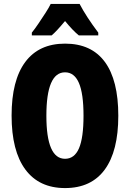

<svg xmlns="http://www.w3.org/2000/svg" viewBox="-20 -1040 661 977"><path d="M582 -451Q582 -271 513 -177Q444 -83 311 -83Q179 -83 109 -177.5Q39 -272 39 -452Q39 -631 108.5 -724.5Q178 -818 311 -818Q445 -818 513.5 -725Q582 -632 582 -451ZM216 -451Q216 -232 311 -232Q359 -232 382 -285.5Q405 -339 405 -451Q405 -564 381.5 -618Q358 -672 311 -672Q216 -672 216 -451ZM385 -1020Q419 -955 480 -874V-860H381Q351 -884 311 -933Q267 -880 243 -860H142V-874Q156 -891 175 -919Q194 -947 212 -975Q230 -1003 238 -1020Z"/></svg>

Font: Noto Sans Kannada UI ExtraCondensed Black
Style: Regular
Weight: 900
Width: 2
Designer: Jelle Bosma - Monotype Design Team
Foundry: Monotype Imaging Inc.
Version: Version 2.005; ttfautohint (v1.8.4.7-5d5b)